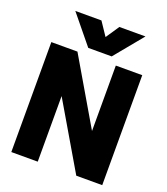

<svg xmlns="http://www.w3.org/2000/svg" viewBox="-163 -1035 995 1147"><g transform="rotate(20 334.0 -461.5)"><path d="M116 -923H282L339 -838L396 -923H562L413 -742H264ZM45 -699H211L455 -283V-699H623V0H458L213 -417V0H45Z"/></g></svg>

Font: Readiness
Style: Bold
Weight: 700
Designer: Katatrad Team
Foundry: CadsonDemak
Version: Version 1.00;January 16, 2020;FontCreator 12.0.0.2550 64-bit